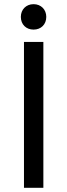

<svg xmlns="http://www.w3.org/2000/svg" viewBox="-20 -901 323 921"><path d="M95 -700V0H188V-700ZM141 -881C105 -881 80 -855 80 -820C80 -784 105 -759 141 -759C177 -759 202 -784 202 -820C202 -855 177 -881 141 -881Z"/></svg>

Font: Gully
Style: Regular
Weight: 400
Designer: jaikishan Patel
Foundry: MagicType
Version: Version 1.000;Glyphs 3.2 (3242)